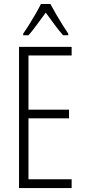

<svg xmlns="http://www.w3.org/2000/svg" viewBox="-20 -951 429 971"><path d="M342.3 0H76.2V-713.9H342.3V-670.4H124V-396.5H329.1V-352.5H124V-44.4H342.3ZM234.9 -930.7Q247.1 -907.7 264.4 -877.9Q281.7 -848.1 298.6 -821.5Q315.4 -794.9 325.2 -780.8V-772.5H299.3Q278.3 -795.9 255.4 -827.1Q232.4 -858.4 211.4 -887.2Q190.9 -859.9 167.2 -827.1Q143.6 -794.4 124 -772.5H97.2V-780.8Q110.4 -799.3 127.2 -826.2Q144 -853 160.2 -881.1Q176.3 -909.2 187 -930.7Z"/></svg>

Font: Open Sans Condensed Light
Style: Regular
Weight: 300
Width: 3
Designer: Monotype Design Team
Foundry: Monotype Imaging Inc.
Version: Version 3.003; ttfautohint (v1.8.4)